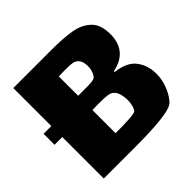

<svg xmlns="http://www.w3.org/2000/svg" viewBox="-168 -812 1017 1017"><g transform="rotate(-45 340.0 -304.0)"><path d="M650 -161Q650 -122 638 -87Q626 -52 609.5 -27.5Q593 -3 581 4Q533 35 290 35H60V-276H2V-358H60V-643H339Q434 -643 493 -633Q552 -623 589 -588Q626 -553 626 -481Q626 -420 595.5 -381.5Q565 -343 500 -329V-323Q581 -314 615.5 -269Q650 -224 650 -161ZM326 -517Q292 -517 274 -516V-371H286Q292 -371 336 -371Q380 -371 394 -377Q405 -382 413.5 -402Q422 -422 422 -446Q422 -481 405 -499Q393 -511 377 -514Q361 -517 326 -517ZM444 -168Q444 -193 437.5 -215.5Q431 -238 420 -247Q409 -258 389.5 -261.5Q370 -265 324 -265Q294 -265 274 -264V-91Q330 -90 374 -93Q418 -96 425 -102Q433 -109 438.5 -128.5Q444 -148 444 -168Z"/></g></svg>

Font: Lalezar
Style: Bold
Weight: 700
Designer: Borna Izadpanah
Foundry: Borna Izadpanah
Version: Version 1.003;January 24, 2021;FontCreator 13.0.0.2683 64-bi